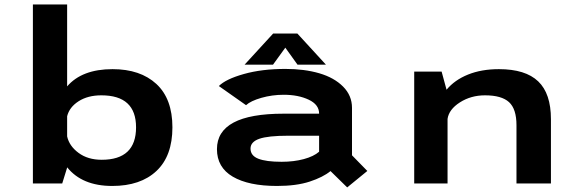

<svg xmlns="http://www.w3.org/2000/svg" viewBox="-20 -820 2590 858"><path d="M127 0V-800H280V-434Q346.5 -511 483 -511Q607 -511 678.8 -444.8Q750.5 -378.5 750.5 -251Q750.5 -123 679.2 -56Q608 11 481.5 11Q347 11 280 -72.5V-71L258 0ZM433 -394Q372.5 -394 331.2 -367.5Q290 -341 280 -300.5V-210.5Q289.5 -167.5 331 -136.8Q372.5 -106 434.5 -106Q588 -106 588 -251Q588 -394 433 -394Z M1436.5 -531H1309.5L1255 -607L1200 -531H1073L1200.5 -670H1309ZM1255.5 -512Q1340.5 -512 1407 -492.5Q1473.5 -473 1513.2 -433Q1553 -393 1553 -338V-126L1621.5 -56L1531.5 17.5L1457 -55.5Q1423.5 -28 1364 -8.5Q1304.5 11 1218 11Q1091 11 1020.2 -30.5Q949.5 -72 949.5 -153.5Q949.5 -312 1247 -312H1406V-312.5Q1406 -352.5 1359.5 -374.5Q1313 -396.5 1248 -396.5Q1196 -396.5 1148 -382.8Q1100 -369 1079.5 -350L958 -435.5Q989 -466.5 1069.5 -489.2Q1150 -512 1255.5 -512ZM1238.5 -97Q1293 -97 1337.5 -109Q1382 -121 1406 -142V-213.5H1268Q1178 -213.5 1138.8 -199.8Q1099.5 -186 1099.5 -156Q1099.5 -124.5 1134.2 -110.8Q1169 -97 1238.5 -97Z M1831 0V-500H1953.5L1975.5 -419Q2011.5 -462.5 2071.5 -486.8Q2131.5 -511 2209.5 -511Q2328 -511 2385 -456.5Q2442 -402 2442 -287.5V0H2288V-260.5Q2288 -333 2254.8 -363.5Q2221.5 -394 2147.5 -394Q2084.5 -394 2035.2 -362.5Q1986 -331 1980 -288.5V0Z"/></svg>

Font: League Mono Wide SemiBold
Style: Regular
Weight: 600
Width: 8
Designer: Tyler Finck
Foundry: The League of Moveable Type / Tyler Finck
Version: Version 2.210